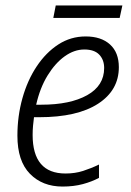

<svg xmlns="http://www.w3.org/2000/svg" viewBox="-20 -676 483 706"><path d="M210 10Q136 10 90 -37Q44 -84 44 -177Q44 -249 62.5 -315Q81 -381 115 -432Q149 -483 194.5 -512.5Q240 -542 295 -542Q352 -542 384.5 -512.5Q417 -483 417 -429Q417 -344 340.5 -294.5Q264 -245 124 -245H105Q103 -231 101.5 -214Q100 -197 100 -180Q100 -38 221 -38Q256 -38 285.5 -47.5Q315 -57 344 -71V-22Q318 -8 284.5 1Q251 10 210 10ZM132 -291Q238 -291 300.5 -326Q363 -361 363 -426Q363 -456 345 -475Q327 -494 290 -494Q253 -494 218 -469Q183 -444 155 -398.5Q127 -353 113 -291ZM176 -610 185 -656H430L420 -610Z"/></svg>

Font: Noto Sans SemiCondensed Light
Style: Italic
Weight: 300
Width: 4
Italic angle: -12°
Designer: Monotype Design Team
Foundry: Monotype Imaging Inc.
Version: Version 2.013; ttfautohint (v1.8.4.7-5d5b)